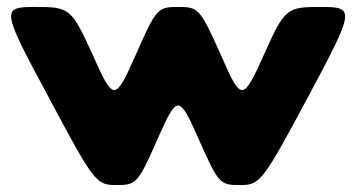

<svg xmlns="http://www.w3.org/2000/svg" viewBox="-20 -533 1026 553"><path d="M434 -133C491 -261 495 -261 552 -133C609 -4 613 0 671 0C729 0 735 -7 869 -257C1002 -506 1003 -513 904 -513C805 -513 800 -509 740 -375C679 -240 675 -240 616 -375C556 -509 552 -513 493 -513C434 -513 430 -509 371 -375C311 -240 307 -240 247 -375C186 -509 181 -513 82 -513C-17 -513 -16 -506 118 -257C251 -7 257 0 315 0C373 0 377 -4 434 -133Z"/></svg>

Font: Hussar Print
Style: Bold
Weight: 700
Foundry: Cannot Into Space Fonts
Version: Version 2.00